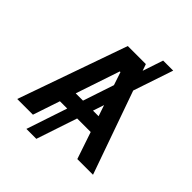

<svg xmlns="http://www.w3.org/2000/svg" viewBox="-240 -940 1174 1174"><g transform="rotate(45 346.5 -353.5)"><path d="M484.4 -538.1 674.8 0H539.1L480 -174.8H362.8L274.4 89.8H188.5L276.9 -174.8H213.9L155.3 0H19.5L268.6 -707H424.8L439.9 -664.1L484.4 -796.9H571.3ZM311 -277.3 377.9 -478 349.6 -562.5H343.8L248 -277.3ZM445.8 -277.3 421.4 -349.1 397.5 -277.3Z"/></g></svg>

Font: Pretendard GOV SemiBold
Style: Regular
Weight: 600
Designer: Base glyphs from Inter by Rasmus Andersson; Hangeul glyphs from Noto Sans CJK(Source Han Sans) by Jang Soo-young and Kan
Foundry: Kil Hyung-jin
Version: Version 1.309